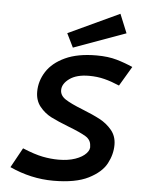

<svg xmlns="http://www.w3.org/2000/svg" viewBox="-54 -790 646 842"><g transform="rotate(5 269.5 -368.5)"><path d="M20 0ZM463 -432 514 -518Q481 -533 443 -544Q405 -555 354 -555Q271 -555 216 -529.5Q161 -504 134.5 -462.5Q108 -421 108 -374Q108 -335 129.5 -308.5Q151 -282 180.5 -267Q210 -252 259 -233Q311 -213 335 -198.5Q359 -184 360 -159Q364 -142 348 -124.5Q332 -107 300.5 -96Q269 -85 227 -85Q193 -85 157 -92Q121 -99 68 -121L20 -34Q114 9 212 9Q310 9 366.5 -19.5Q423 -48 444.5 -88.5Q466 -129 466 -171Q466 -209 444 -235.5Q422 -262 391 -278.5Q360 -295 312 -314Q261 -334 236.5 -350Q212 -366 212 -390Q212 -418 243 -440.5Q274 -463 329 -463Q365 -463 396.5 -455Q428 -447 463 -432ZM476 -663 247 -580 217 -641 442 -746Z"/></g></svg>

Font: Cambay Devanagari
Style: Bold Italic
Weight: 700
Designer: Pooja Saxena
Foundry: Pooja Saxena
Version: Version 1.005;PS 001.005;hotconv 1.0.70;makeotf.lib2.5.58329